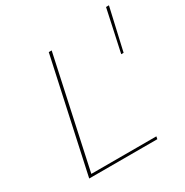

<svg xmlns="http://www.w3.org/2000/svg" viewBox="-164 -842 936 974"><g transform="rotate(-30 303.5 -355.5)"><path d="M590 -711H607L551 -465H537ZM241 -658 102 -15H483L480 0H81L224 -658Z"/></g></svg>

Font: EauTest Thin
Style: Italic
Weight: 250
Italic angle: -12°
Designer: Christian Thalmann (Catharsis Fonts)
Version: Version 0.001;PS 000.001;hotconv 1.0.88;makeotf.lib2.5.64775